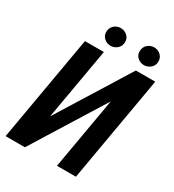

<svg xmlns="http://www.w3.org/2000/svg" viewBox="-207 -1000 1017 1119"><g transform="rotate(30 301.5 -440.5)"><path d="M173.3 -229.5 472.7 -710.9H603L479.5 0H352.1L436 -481.9L136.2 0H6.3L129.9 -710.9H257.3ZM210.4 -819.8Q210.4 -846.2 228.5 -863.5Q246.6 -880.9 272.9 -881.3Q297.9 -881.8 316.9 -865.2Q335.9 -848.6 335.4 -823.2Q335.9 -796.9 317.4 -779.5Q298.8 -762.2 273.4 -761.7Q248 -761.2 229.2 -777.6Q210.4 -793.9 210.4 -819.8ZM435.5 -818.8Q435.1 -845.7 453.4 -863.3Q471.7 -880.9 497.6 -881.3Q522.9 -881.8 541.7 -865Q560.5 -848.1 560.5 -822.3Q561 -796.4 542.2 -779.1Q523.4 -761.7 498 -761.2Q473.1 -760.7 454.3 -777.1Q435.5 -793.5 435.5 -818.8Z"/></g></svg>

Font: Roboto Condensed SemiBold
Style: Italic
Weight: 600
Italic angle: -12°
Designer: Christian Robertson
Foundry: Google
Version: Version 3.008; 2023